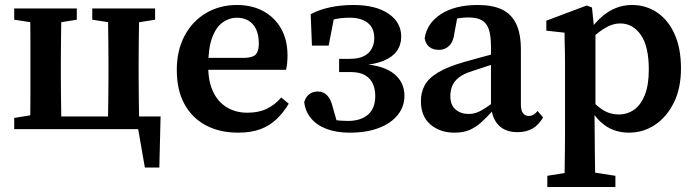

<svg xmlns="http://www.w3.org/2000/svg" viewBox="-20 -518 2789 770"><path d="M100 0Q101 -26 101.5 -63Q102 -100 102 -140Q102 -180 102 -213V-272Q102 -304 102 -344Q102 -384 101.5 -422Q101 -460 100 -484H227Q226 -460 225.5 -422Q225 -384 224.5 -344Q224 -304 224 -272V-213Q224 -180 224.5 -140Q225 -100 225.5 -63Q226 -26 227 0ZM413 0Q413 -26 413.5 -63Q414 -100 414.5 -140Q415 -180 415 -213V-272Q415 -304 414.5 -344Q414 -384 413.5 -422Q413 -460 413 -484H539Q538 -460 537.5 -422Q537 -384 536.5 -344Q536 -304 536 -272V-213Q536 -180 536.5 -140Q537 -100 537.5 -63Q538 -26 539 0ZM561 154 527 -41 582 0H172V-51H624L619 154ZM37 -439V-484H288V-439L189 -423H141ZM350 -439V-484H602V-439L502 -423H453ZM37 0V-45L141 -62H161V0Z M935 14Q861 14 805.5 -15.5Q750 -45 719.5 -101Q689 -157 689 -237Q689 -316 720.5 -375Q752 -434 807 -466Q862 -498 930 -498Q991 -498 1036.5 -473Q1082 -448 1107.5 -403Q1133 -358 1133 -296Q1133 -279 1131.5 -264Q1130 -249 1127 -238H749V-286H965Q998 -288 1008 -302.5Q1018 -317 1018 -342Q1018 -378 1007 -401Q996 -424 976 -435.5Q956 -447 929 -447Q900 -447 873.5 -428.5Q847 -410 831 -367.5Q815 -325 815 -252Q815 -191 835 -149.5Q855 -108 890.5 -87Q926 -66 972 -66Q1017 -66 1049.5 -81.5Q1082 -97 1108 -127L1138 -102Q1117 -67 1089.5 -40.5Q1062 -14 1024.5 0Q987 14 935 14Z M1382 14Q1329 14 1289.5 -1Q1250 -16 1227 -44Q1204 -72 1200 -109Q1204 -122 1211.5 -131.5Q1219 -141 1230 -146Q1241 -151 1254 -151Q1277 -151 1292 -135.5Q1307 -120 1314 -90L1336 -13L1270 -51Q1294 -42 1319 -37.5Q1344 -33 1375 -33Q1427 -33 1456 -58.5Q1485 -84 1485 -133Q1485 -160 1475.5 -181.5Q1466 -203 1444.5 -216Q1423 -229 1387 -229H1340V-282H1383Q1416 -282 1437.5 -292Q1459 -302 1470 -321.5Q1481 -341 1481 -365Q1481 -406 1454.5 -426.5Q1428 -447 1383 -447Q1348 -447 1323.5 -441Q1299 -435 1277 -422L1323 -464L1298 -335H1231L1226 -461Q1259 -479 1303 -488.5Q1347 -498 1398 -498Q1486 -498 1537.5 -463.5Q1589 -429 1589 -371Q1589 -338 1571.5 -313.5Q1554 -289 1519 -274.5Q1484 -260 1431 -256L1430 -261Q1476 -259 1508.5 -248.5Q1541 -238 1561.5 -221Q1582 -204 1592 -182Q1602 -160 1602 -134Q1602 -91 1575.5 -57.5Q1549 -24 1500 -5Q1451 14 1382 14Z M1802 14Q1745 14 1706.5 -18.5Q1668 -51 1668 -113Q1668 -147 1683 -175.5Q1698 -204 1737 -227.5Q1776 -251 1847 -271Q1873 -278 1899.5 -285.5Q1926 -293 1952.5 -300Q1979 -307 2006 -314V-275Q1972 -265 1939.5 -254.5Q1907 -244 1877 -234Q1840 -223 1820 -207Q1800 -191 1793 -172Q1786 -153 1786 -133Q1786 -97 1807 -79Q1828 -61 1859 -61Q1877 -61 1893 -67Q1909 -73 1930 -87Q1951 -101 1982 -125L1992 -73H1955Q1931 -46 1909 -26.5Q1887 -7 1862.5 3.5Q1838 14 1802 14ZM2055 12Q2008 12 1981 -14.5Q1954 -41 1950 -89L1949 -92V-331Q1949 -376 1940 -401.5Q1931 -427 1911 -437.5Q1891 -448 1858 -448Q1839 -448 1817 -444.5Q1795 -441 1766 -431L1818 -469L1803 -389Q1799 -352 1782 -335Q1765 -318 1741 -318Q1716 -318 1701.5 -330Q1687 -342 1683 -364Q1692 -425 1748.5 -461.5Q1805 -498 1896 -498Q1955 -498 1993 -480Q2031 -462 2050 -422.5Q2069 -383 2069 -318V-99Q2069 -75 2077.5 -64Q2086 -53 2100 -53Q2111 -53 2119.5 -58Q2128 -63 2136 -73L2158 -47Q2140 -16 2115 -2Q2090 12 2055 12Z M2175 232V187L2281 170H2338L2448 187V232ZM2244 232Q2244 194 2244.5 157.5Q2245 121 2245.5 86.5Q2246 52 2246 18V-265Q2246 -292 2245.5 -311.5Q2245 -331 2244.5 -349Q2244 -367 2244 -387L2171 -395V-435L2333 -496L2354 -488L2363 -403L2368 -396V-83L2364 -75L2365 20Q2365 52 2365.5 87Q2366 122 2366.5 158Q2367 194 2368 232ZM2502 14Q2469 14 2441 3.5Q2413 -7 2389.5 -28.5Q2366 -50 2346 -84H2317L2325 -149Q2359 -104 2391 -81.5Q2423 -59 2461 -59Q2496 -59 2523 -78Q2550 -97 2566 -137Q2582 -177 2582 -239Q2582 -332 2550 -378Q2518 -424 2467 -424Q2443 -424 2419.5 -412.5Q2396 -401 2372 -381Q2348 -361 2321 -334L2314 -398H2346Q2370 -431 2396 -453Q2422 -475 2451.5 -486.5Q2481 -498 2515 -498Q2570 -498 2614.5 -468.5Q2659 -439 2685 -382Q2711 -325 2711 -244Q2711 -164 2682.5 -106.5Q2654 -49 2607 -17.5Q2560 14 2502 14Z"/></svg>

Font: Source Serif 4 18pt SemiBold
Style: Regular
Weight: 600
Designer: Frank Grießhammer
Foundry: Adobe Systems Incorporated
Version: Version 4.004;hotconv 1.0.116;makeotfexe 2.5.65601